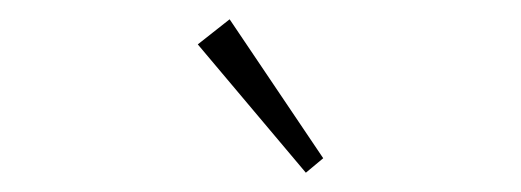

<svg xmlns="http://www.w3.org/2000/svg" viewBox="-20 -750 540 199"><path d="M297 -571 185 -704 218 -730 315 -586Z"/></svg>

Font: Cantarell Light
Style: Regular
Weight: 300
Designer: Dave Crossland, Nikolaus Waxweiler, Florian Fecher, Jacques Le Bailly, Eben Sorkin, Alexei Vanyashin, Alexios Zavras, Em
Version: Version 0.303